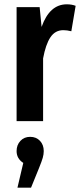

<svg xmlns="http://www.w3.org/2000/svg" viewBox="-20 -562 371 891"><path d="M331 -535 311 -417Q291 -422 274 -422Q236 -422 214 -389Q192 -356 180 -291V0H57V-529H164L173 -437Q210 -542 290 -542Q313 -542 331 -535ZM183 139Q183 154 178.5 170Q174 186 161 218L124 309H61L88 194Q57 174 57 139Q57 111 74.5 92Q92 73 120 73Q148 73 165.5 91.5Q183 110 183 139Z"/></svg>

Font: Fira Sans Extra Condensed Medium
Style: Regular
Weight: 500
Width: 1
Designer: Carrois Corporate & Edenspiekermann AG
Foundry: Carrois Corporate GbR & Edenspiekermann AG
Version: Version 4.203